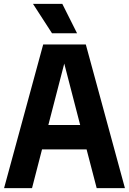

<svg xmlns="http://www.w3.org/2000/svg" viewBox="-20 -969 664 989"><path d="M1 0 202.5 -740H422L623.5 0H478L426 -199.5H196.5L145 0ZM229 -325H393L311 -641.5ZM248 -797.5 150 -949H301L377 -797.5Z"/></svg>

Font: Encode Sans Cnd
Style: Bold
Weight: 700
Width: 3
Designer: Multiple Designers
Foundry: Impallari Type
Version: Version 3.002; ttfautohint (v1.8.3) -l 8 -r 50 -G 200 -x 14 